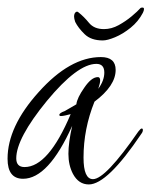

<svg xmlns="http://www.w3.org/2000/svg" viewBox="-33 -474 401 508"><path d="M202 14Q175 14 160 -14Q148 -37 148 -67Q148 -82 150.5 -100.5Q153 -119 158 -141Q95 -1 28 -1Q-13 -1 -13 -54Q-13 -139 69 -230Q152 -323 234 -323Q273 -323 273 -289Q273 -247 217 -205Q188 -133 188 -57Q188 0 213 0Q246 0 333 -126Q339 -134 342 -134Q345 -134 345 -130Q345 -125 341 -120Q251 14 202 14ZM32 -32Q95 -32 154 -172Q146 -170 139.5 -168.5Q133 -167 128 -167Q124 -167 124 -170Q124 -175 138 -180Q143 -183 151 -187.5Q159 -192 169 -198Q171 -215 190 -242Q209 -270 226 -270Q232 -270 232 -261Q232 -254 227 -239Q243 -261 243 -282Q243 -305 222 -305Q172 -305 91 -207Q10 -108 10 -55Q10 -32 32 -32ZM239 -367Q208 -367 191 -383.5Q174 -400 166 -416Q163 -425 163 -430Q163 -438 167 -441.5Q171 -445 175 -441Q189 -430 202.5 -413.5Q216 -397 242 -397Q262 -397 281 -407.5Q300 -418 315.5 -431Q331 -444 339 -453Q341 -454 344 -454Q348 -454 348 -450Q348 -446 345 -440Q333 -417 312.5 -400.5Q292 -384 271.5 -375.5Q251 -367 239 -367Z"/></svg>

Font: Ruthie
Style: Regular
Weight: 400
Designer: Robert E. Leuschke
Foundry: Robert E. Leuschke
Version: Version 1.012